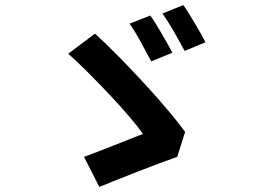

<svg xmlns="http://www.w3.org/2000/svg" viewBox="-20 -748 996 754"><path d="M570 -687Q580 -674 592 -654.5Q604 -635 616 -614Q628 -593 639 -574Q650 -555 657 -541L574 -507Q566 -522 555 -542Q544 -562 533 -582.5Q522 -603 510.5 -622Q499 -641 489 -655ZM700 -728Q710 -714 722 -694.5Q734 -675 746 -655Q758 -635 769 -615.5Q780 -596 787 -582L705 -548Q697 -563 686 -583Q675 -603 663.5 -623Q652 -643 640 -662Q628 -681 618 -695ZM676 -132Q647 -122 605.5 -106.5Q564 -91 520.5 -74Q477 -57 437 -41Q397 -25 370 -14L310 -132Q332 -140 363 -152Q394 -164 427 -177Q460 -190 490.5 -202Q521 -214 541 -222Q523 -249 487.5 -290.5Q452 -332 410 -376.5Q368 -421 325 -464Q282 -507 248 -537L353 -616Q397 -576 449.5 -522.5Q502 -469 551.5 -415Q601 -361 642.5 -311.5Q684 -262 707 -230Z"/></svg>

Font: Kinto Sans
Style: Bold
Weight: 700
Designer: Authors: Ryoko NISHIZUKA  (kana & ideographs); Paul D. Hunt (Latin, Greek & Cyrillic); Wenlong ZHANG  (bopomofo); Sandol
Foundry: Adobe Systems Incorporated, ookami Inc.
Version: Version 0.001